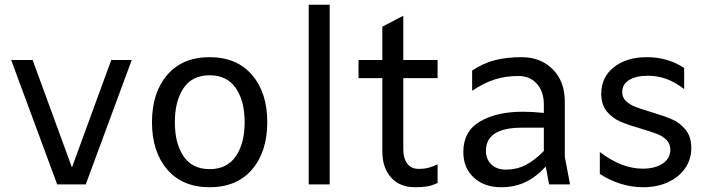

<svg xmlns="http://www.w3.org/2000/svg" viewBox="-20 -774 2980 806"><path d="M533 -522 340 0H220L27 -522H117L282 -71L447 -522Z M618 -261Q618 -385 682 -459.5Q746 -534 860 -534Q974 -534 1038 -459.5Q1102 -385 1102 -261Q1102 -137 1038 -62.5Q974 12 860 12Q746 12 682 -62.5Q618 -137 618 -261ZM1007 -261Q1007 -350 970 -404Q933 -458 860 -458Q787 -458 750.5 -404Q714 -350 714 -261Q714 -172 750.5 -118Q787 -64 860 -64Q933 -64 970 -118Q1007 -172 1007 -261Z M1276 -754H1364V0H1276Z M1673 -522H1817V-446H1673V-147Q1673 -110 1689.5 -87.5Q1706 -65 1738 -65Q1760 -65 1777.5 -69.5Q1795 -74 1817 -84V-6Q1794 5 1773 8.5Q1752 12 1722 12Q1658 12 1621.5 -29Q1585 -70 1585 -138V-446H1485V-522H1585V-662L1673 -708Z M2285 0 2271 -75Q2232 -32 2186.5 -10Q2141 12 2084 12Q2013 12 1969 -28.5Q1925 -69 1925 -136Q1925 -223 1995 -264Q2065 -305 2175 -305Q2215 -305 2263 -300V-336Q2263 -390 2233.5 -422.5Q2204 -455 2157 -455Q2101 -455 2055.5 -440Q2010 -425 1962 -393V-478Q2009 -509 2058 -521.5Q2107 -534 2170 -534Q2250 -534 2300.5 -483Q2351 -432 2351 -348V-116L2373 0ZM2263 -140V-238H2171Q2020 -238 2020 -141Q2020 -105 2043 -83.5Q2066 -62 2102 -62Q2150 -62 2188 -82Q2226 -102 2263 -140Z M2498 -44V-136Q2589 -66 2678 -66Q2730 -66 2762 -87.5Q2794 -109 2794 -145Q2794 -170 2778.5 -186Q2763 -202 2740 -211Q2717 -220 2674 -233Q2621 -248 2586.5 -262.5Q2552 -277 2528 -305.5Q2504 -334 2504 -380Q2504 -450 2557 -492Q2610 -534 2696 -534Q2782 -534 2852 -489V-400Q2813 -430 2776.5 -443Q2740 -456 2700 -456Q2650 -456 2621 -438Q2592 -420 2592 -388Q2592 -365 2607.5 -350Q2623 -335 2646 -326Q2669 -317 2712 -304Q2766 -288 2800 -273.5Q2834 -259 2858 -229.5Q2882 -200 2882 -153Q2882 -105 2856 -67.5Q2830 -30 2784 -9Q2738 12 2680 12Q2632 12 2585.5 -2.5Q2539 -17 2498 -44Z"/></svg>

Font: Amiko
Style: Regular
Weight: 400
Designer: Pablo Impallari, Rodrigo Fuenzalida, Andres Torresi
Foundry: Impallari Type
Version: Version 1.001; ttfautohint (v1.3)